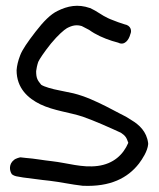

<svg xmlns="http://www.w3.org/2000/svg" viewBox="-20 -591 536 648"><path d="M480 -108C475 -147 450 -170 423 -186C413 -193 399 -201 384 -208C370 -215 356 -223 338 -232C304 -249 268 -266 228 -276L180 -286C158 -290 129 -298 119 -305C107 -320 102 -326 102 -351C103 -359 105 -370 109 -382C113 -391 128 -414 152 -444C176 -473 196 -490 206 -496C225 -506 239 -508 256 -503L281 -490C303 -474 330 -462 358 -453L379 -447C400 -436 415 -456 420 -476C425 -486 423 -505 400 -509L379 -516C367 -521 354 -525 344 -530C324 -539 308 -553 284 -564H283C243 -578 208 -571 174 -554C151 -543 127 -519 100 -484C73 -449 55 -423 48 -404C41 -386 37 -369 36 -354C36 -293 75 -259 116 -239C162 -217 215 -212 260 -197C302 -182 349 -161 388 -143C403 -133 407 -127 413 -109C396 -69 363 -38 310 -31C257 -24 208 -41 155 -47C126 -50 96 -56 67 -58L49 -60C47 -60 32 -56 27 -51C10 -38 11 -16 20 -3C25 1 32 4 41 5L58 8C85 11 116 16 147 19C182 23 222 32 259 36H260C352 40 411 10 449 -39C461 -55 478 -81 480 -104Z"/></svg>

Font: Stray Cat
Style: ExBd
Weight: 800
Version: Version 1.0